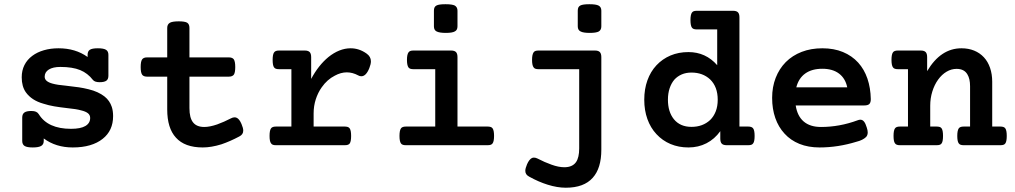

<svg xmlns="http://www.w3.org/2000/svg" viewBox="-20 -692 4837 915"><path d="M188.5 -20.5Q188.5 -3.9 176.3 3.4Q164.1 10.7 136.2 10.7Q108.9 10.7 97.4 3.7Q85.9 -3.4 85.9 -20.5V-131.8Q85.9 -148.4 96.2 -155.8Q106.4 -163.1 129.4 -163.1Q143.6 -163.1 151.6 -159.4Q159.7 -155.8 165 -147.5Q208 -78.1 318.4 -78.1Q364.3 -78.1 387 -91.6Q409.7 -105 409.7 -129.9Q409.7 -144 398.7 -152.6Q387.7 -161.1 366.7 -166Q344.7 -172.4 299.8 -176.8Q265.1 -180.7 238.3 -185.3Q211.4 -189.9 187 -197.8Q130.9 -213.4 103 -252.4Q83.5 -280.3 83.5 -323.7Q83.5 -356 96.4 -381.8Q109.4 -407.7 133.8 -425.8Q157.2 -443.4 189.2 -452.6Q221.2 -461.9 258.8 -461.9Q339.8 -461.9 397.5 -420.4V-430.7Q397.5 -447.8 408.2 -454.8Q418.9 -461.9 446.3 -461.9Q473.6 -461.9 485.1 -454.8Q496.6 -447.8 496.6 -430.7V-331.1Q496.6 -314.5 486.8 -307.4Q477.1 -300.3 454.6 -300.3Q431.6 -300.3 422.9 -311Q397.9 -343.3 362.3 -357.9Q325.7 -373 267.6 -373Q232.4 -373 212.6 -360.6Q192.9 -348.1 192.9 -326.7Q192.9 -314.5 202.6 -306.4Q212.4 -298.3 230.5 -293.5Q253.4 -287.1 293.5 -283.7Q333 -279.3 356 -275.9Q378.9 -272.5 402.3 -266.6Q448.7 -255.4 478.5 -231.9Q502.9 -212.4 512.7 -182.6Q519 -163.6 519 -138.7Q519 -69.3 469.2 -30.3Q444.3 -10.3 408.4 0.2Q372.6 10.7 326.7 10.7Q246.1 10.7 188.5 -32.2Z M776.9 -418.5V-559.1Q776.9 -576.7 790.5 -584Q802.7 -590.3 832 -590.3Q860.4 -590.3 871.6 -584Q882.8 -577.1 882.8 -559.1V-418.5H1070.3Q1087.4 -418.5 1094.2 -409.2Q1101.1 -398.9 1101.1 -372.6Q1101.1 -347.7 1095.2 -337.4Q1088.4 -326.7 1070.3 -326.7H882.8V-176.8Q882.8 -130.4 899.9 -108.9Q917 -86.9 953.6 -86.9Q979.5 -86.9 1015.1 -99.1Q1047.4 -110.8 1081.5 -128.4Q1089.8 -132.8 1097.7 -132.8Q1103.5 -132.8 1107.4 -130.9Q1120.6 -125.5 1130.9 -101.1Q1139.2 -81.5 1139.2 -69.8Q1139.2 -60.1 1134.5 -53.2Q1129.9 -46.4 1120.1 -41.5Q1077.1 -18.6 1035.6 -4.4Q986.8 10.7 946.3 10.7Q860.4 10.7 818.4 -36.1Q776.9 -81.1 776.9 -170.4V-326.7H681.2Q663.6 -326.7 657.2 -336.4Q650.4 -346.2 650.4 -372.6Q650.4 -398.9 657.2 -408.7Q663.6 -418.5 681.2 -418.5Z M1368.7 -362.3H1310.1Q1300.8 -362.3 1294.9 -364.3Q1289.1 -366.2 1285.6 -371.6Q1279.3 -380.9 1279.3 -406.7Q1279.3 -431.6 1285.6 -441.4Q1289.1 -446.8 1294.9 -449Q1300.8 -451.2 1310.1 -451.2H1432.1Q1448.7 -451.2 1455.8 -443.8Q1462.9 -436.5 1462.9 -419.4V-315.9Q1497.6 -380.9 1544.9 -419.9Q1570.3 -440.4 1597.2 -451.2Q1624 -461.9 1650.9 -461.9Q1691.4 -461.9 1726.6 -437Q1747.6 -422.4 1747.6 -399.9Q1747.6 -386.2 1740.2 -367.7Q1724.6 -328.6 1702.1 -328.6Q1693.8 -328.6 1687.5 -332.5Q1660.2 -347.2 1632.8 -347.2Q1604.5 -347.2 1575.7 -331.5Q1539.1 -313 1513.2 -275.9Q1495.1 -250.5 1484.9 -218.8Q1474.6 -187 1474.6 -151.4V-88.9H1622.6Q1631.3 -88.9 1637.2 -86.9Q1643.1 -85 1646.5 -80.1Q1653.3 -70.3 1653.3 -44.4Q1653.3 -18.6 1647 -8.8Q1643.6 -3.9 1637.7 -2Q1631.8 0 1622.6 0H1295.4Q1286.1 0 1280.5 -2Q1274.9 -3.9 1271.5 -9.3Q1264.6 -18.1 1264.6 -44.4Q1264.6 -70.3 1271.5 -80.1Q1274.9 -85 1280.8 -86.9Q1286.6 -88.9 1295.4 -88.9H1368.7Z M2160.2 -566.4Q2160.2 -548.8 2147.9 -542.5Q2136.2 -535.2 2104.5 -535.2Q2074.7 -535.2 2061 -542Q2047.9 -548.3 2047.9 -566.4V-641.1Q2047.9 -650.4 2050.8 -656.5Q2053.7 -662.6 2060.5 -666Q2071.8 -671.9 2103 -671.9Q2135.3 -671.9 2147.5 -665.5Q2160.2 -657.7 2160.2 -641.1ZM2054.2 -362.3H1950.2Q1941.4 -362.3 1935.5 -364.3Q1929.7 -366.2 1926.3 -371.1Q1919.4 -381.8 1919.4 -406.7Q1919.4 -432.1 1926.8 -442.4Q1930.2 -447.3 1935.8 -449.2Q1941.4 -451.2 1950.2 -451.2H2129.4Q2146 -451.2 2153.1 -443.8Q2160.2 -436.5 2160.2 -419.4V-88.9H2303.7Q2312.5 -88.9 2318.4 -86.9Q2324.2 -85 2327.6 -80.1Q2334.5 -70.3 2334.5 -44.4Q2334.5 -18.6 2327.6 -8.8Q2324.2 -3.9 2318.4 -2Q2312.5 0 2303.7 0H1914.6Q1905.3 0 1899.7 -2Q1894 -3.9 1890.6 -8.8Q1883.8 -18.6 1883.8 -44.4Q1883.8 -70.3 1891.1 -80.6Q1894.5 -85 1900.1 -86.9Q1905.8 -88.9 1914.6 -88.9H2054.2Z M2845.7 -566.4Q2845.7 -549.3 2833.5 -542Q2821.3 -535.2 2790.5 -535.2Q2759.8 -535.2 2747.1 -542Q2733.4 -548.3 2733.4 -566.4V-641.1Q2733.4 -650.4 2736.3 -656.5Q2739.3 -662.6 2746.1 -666Q2757.8 -671.9 2788.6 -671.9Q2820.3 -671.9 2832.5 -665.5Q2845.7 -658.7 2845.7 -641.1ZM2814.9 -451.2Q2831.5 -451.2 2838.6 -443.8Q2845.7 -436.5 2845.7 -419.4V21.5Q2845.7 109.9 2804.7 155.3Q2762.7 202.6 2676.3 202.6Q2635.7 202.6 2589.4 188Q2546.9 174.8 2502.9 150.4Q2493.2 145.5 2488.3 138.7Q2483.4 131.8 2483.4 122.1Q2483.4 110.4 2491.7 90.8Q2502 67.4 2515.1 61Q2519 59.1 2524.9 59.1Q2532.7 59.1 2541.5 63.5Q2576.2 81.5 2608.4 92.8Q2642.1 105 2669.4 105Q2708 105 2725.1 80.6Q2740.2 59.1 2740.2 15.1V-362.3H2546.4Q2537.6 -362.3 2531.7 -364.3Q2525.9 -366.2 2522.5 -371.6Q2515.6 -381.3 2515.6 -406.7Q2515.6 -431.2 2522.5 -441.9Q2525.9 -447.3 2531.7 -449.2Q2537.6 -451.2 2546.4 -451.2Z M3545.4 -88.9Q3562.5 -88.9 3568.8 -80.6Q3576.2 -71.8 3576.2 -44.4Q3576.2 -19.5 3570.3 -10.3Q3566.9 -4.4 3561 -2.2Q3555.2 0 3545.4 0H3443.4Q3426.8 0 3419.7 -7.3Q3412.6 -14.6 3412.6 -31.7V-66.9Q3385.7 -29.3 3346.9 -9.3Q3308.1 10.7 3260.7 10.7Q3214.4 10.7 3175.5 -5.6Q3136.7 -22 3108.4 -52.7Q3080.1 -83 3065.2 -124.8Q3050.3 -166.5 3050.3 -216.8Q3050.3 -267.1 3065.2 -308.8Q3080.1 -350.6 3108.4 -380.9Q3136.7 -411.1 3175.3 -427.5Q3213.9 -443.8 3260.7 -443.8Q3343.3 -443.8 3397.9 -381.3V-551.8H3301.3Q3292.5 -551.8 3286.6 -553.7Q3280.8 -555.7 3277.3 -560.5Q3270.5 -570.3 3270.5 -596.2Q3270.5 -621.6 3277.3 -631.8Q3280.8 -636.7 3286.4 -638.7Q3292 -640.6 3301.3 -640.6H3473.1Q3489.7 -640.6 3496.8 -633.3Q3503.9 -626 3503.9 -608.9V-88.9ZM3364.3 -313.5Q3329.1 -346.2 3275.4 -346.2Q3249.5 -346.2 3229 -337.4Q3208.5 -328.6 3193.8 -312.5Q3179.2 -295.4 3171.1 -271Q3163.1 -246.6 3163.1 -216.8Q3163.1 -159.2 3191.4 -124Q3221.2 -87.4 3275.4 -87.4Q3329.1 -87.4 3364.3 -120.1Q3381.3 -136.7 3390.9 -161.1Q3400.4 -185.5 3400.4 -216.8Q3400.4 -278.3 3364.3 -313.5Z M3772 -189.5Q3779.8 -138.7 3810.3 -112.8Q3840.8 -86.9 3892.6 -86.9Q3981 -86.9 4066.9 -118.7Q4074.2 -121.6 4080.1 -121.6Q4090.3 -121.6 4097.7 -112.5Q4105 -103.5 4110.8 -84Q4115.2 -70.8 4115.2 -61Q4115.2 -47.4 4107.4 -39.1Q4091.8 -23.9 4062 -16.6Q3973.6 10.7 3885.7 10.7Q3832 10.7 3789.8 -6.3Q3747.6 -23.4 3718.8 -55.2Q3689.9 -86.4 3674.8 -129.6Q3659.7 -172.9 3659.7 -225.6Q3659.7 -277.3 3676.5 -320.8Q3693.4 -364.3 3724.6 -396Q3756.3 -427.7 3800.5 -444.8Q3844.7 -461.9 3898.9 -461.9Q3954.1 -461.9 3997.1 -444.1Q4040 -426.3 4069.8 -393.6Q4098.6 -361.8 4113.8 -317.4Q4128.9 -272.9 4129.9 -219.7Q4129.9 -203.1 4122.8 -196.3Q4115.7 -189.5 4099.1 -189.5ZM4017.6 -275.9Q4008.8 -318.4 3978.5 -341.3Q3948.2 -364.3 3898.9 -364.3Q3849.1 -364.3 3817.6 -341.8Q3786.1 -319.3 3774.9 -275.9Z M4307.1 -362.3H4259.3Q4250.5 -362.3 4244.6 -364.3Q4238.8 -366.2 4235.4 -371.1Q4228.5 -380.9 4228.5 -406.7Q4228.5 -432.6 4235.4 -442.4Q4238.8 -447.3 4244.6 -449.2Q4250.5 -451.2 4259.3 -451.2H4367.7Q4384.3 -451.2 4391.4 -443.8Q4398.4 -436.5 4398.4 -419.4V-353Q4462.9 -461.9 4562 -461.9Q4595.2 -461.9 4622.3 -450.9Q4649.4 -439.9 4668.9 -418.9Q4688 -398.4 4698.2 -368.7Q4708.5 -338.9 4708.5 -302.7V-88.9H4747.1Q4755.9 -88.9 4761.7 -86.9Q4767.6 -85 4771 -80.1Q4777.8 -70.3 4777.8 -44.4Q4777.8 -19 4771.5 -9.3Q4768.1 -3.9 4762.2 -2Q4756.3 0 4747.1 0H4572.8Q4563.5 0 4557.6 -2.2Q4551.8 -4.4 4548.3 -9.8Q4542 -19.5 4542 -44.4Q4542 -70.3 4549.3 -80.6Q4552.7 -85 4558.3 -86.9Q4564 -88.9 4572.8 -88.9H4603V-281.2Q4603 -316.9 4590.3 -337.4Q4575.2 -363.8 4538.6 -363.8Q4513.7 -363.8 4491 -350.3Q4468.3 -336.9 4450.7 -312.5Q4433.1 -288.1 4423.1 -255.9Q4413.1 -223.6 4413.1 -188.5V-88.9H4443.4Q4452.6 -88.9 4458.5 -86.9Q4464.4 -85 4467.8 -79.6Q4474.1 -69.8 4474.1 -44.4Q4474.1 -18.6 4467.8 -9.3Q4464.4 -3.9 4458.5 -2Q4452.6 0 4443.4 0H4269Q4259.8 0 4253.9 -2.2Q4248 -4.4 4244.6 -9.8Q4238.3 -19 4238.3 -44.4Q4238.3 -70.3 4245.1 -80.1Q4248.5 -85 4254.2 -86.9Q4259.8 -88.9 4269 -88.9H4307.1Z"/></svg>

Font: Courier Prime SemiBold
Style: Regular
Weight: 600
Designer: Alan Dague-Greene
Foundry: Quote-Unquote Apps
Version: Version 1.202